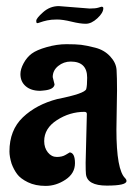

<svg xmlns="http://www.w3.org/2000/svg" viewBox="-20 -597 435 630"><path d="M173 -577 274 -569Q294 -569 303 -572Q312 -575 313 -575Q319 -575 319 -570Q319 -555 299.5 -537Q280 -519 261.5 -519Q243 -519 214.5 -526Q186 -533 167 -533Q148 -533 134.5 -530Q121 -527 113 -524Q105 -521 102 -521Q99 -521 99 -529Q99 -537 121.5 -557Q144 -577 173 -577ZM364 -300 362 -172Q362 -39 391 -12Q395 -8 395 -3Q395 12 330.5 12Q266 12 262 -26Q261 -35 261 -63L265 -223Q265 -230 257 -230Q209 -230 167 -203Q125 -176 125 -134Q125 -112 137 -97Q149 -82 166.5 -82Q184 -82 195.5 -89Q207 -96 209 -97Q226 -95 226 -61.5Q226 -28 195 -7.5Q164 13 130 13Q96 13 71.5 1Q47 -11 36 -26Q25 -41 18 -60Q11 -83 11 -100Q11 -170 55 -212Q99 -254 168 -272Q259 -290 263 -305Q266 -316 266 -342Q266 -395 212 -395Q189 -395 171 -380.5Q153 -366 153 -344L159 -320Q157 -303 123 -300L112 -299Q82 -299 64.5 -314Q47 -329 47 -354Q47 -370 57.5 -389.5Q68 -409 84 -421Q100 -433 133.5 -442.5Q167 -452 198 -452Q229 -452 246 -450Q263 -448 292.5 -440.5Q322 -433 341.5 -412Q361 -391 362.5 -367.5Q364 -344 364 -300Z"/></svg>

Font: Aladin
Style: Regular
Weight: 400
Designer: Angel Koziupa and Alejandro Paul
Foundry: Angel Koziupa and Alejandro Paul
Version: Version 1.000